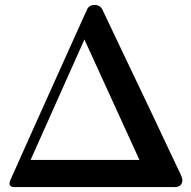

<svg xmlns="http://www.w3.org/2000/svg" viewBox="-20 -758 772 778"><path d="M37 0Q26 0 21 -6.5Q16 -13 21 -26Q23 -30 36.5 -60.5Q50 -91 72 -140Q94 -189 121 -249.5Q148 -310 177 -374Q206 -438 233 -498.5Q260 -559 282 -607.5Q304 -656 317.5 -686Q331 -716 332 -718Q340 -738 364 -738Q385 -738 395 -719Q396 -717 409.5 -688.5Q423 -660 445.5 -612.5Q468 -565 496 -506.5Q524 -448 554 -385Q584 -322 612 -263Q640 -204 662.5 -155.5Q685 -107 699.5 -77.5Q714 -48 715 -44Q723 -24 715 -12Q707 0 689 0ZM104 -110H545L322 -598Z"/></svg>

Font: Zen Old Mincho Black
Style: Regular
Weight: 900
Designer: Yoshimichi Ohira
Foundry: Positype
Version: Version 1.001